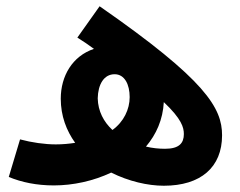

<svg xmlns="http://www.w3.org/2000/svg" viewBox="-20 -584 766 613"><path d="M503 9C621 9 689 -50 689 -152C689 -239 638 -328 298 -564L227 -464C246 -452 264 -440 280 -428C211 -405 174 -341 174 -269C174 -214 192 -167 220 -128C201 -125 180 -123 158 -123C123 -123 81 -129 44 -139L8 -19C49 -2 97 8 152 8C213 8 278 -6 335 -33C391 -5 452 9 503 9ZM292 -270C293 -315 312 -347 346 -347C378 -347 394 -314 394 -274C394 -235 375 -195 339 -169C311 -195 293 -229 292 -270ZM567 -156C567 -127 552 -109 507 -109C487 -109 467 -111 446 -116C479 -155 500 -202 503 -258C560 -204 567 -177 567 -156Z"/></svg>

Font: Noto Sans Arabic UI Cn
Style: Bold
Weight: 700
Width: 3
Designer: Monotype Design Team, Nadine Chahine and Nizar Qandah
Foundry: Monotype Imaging Inc.
Version: Version 2.010